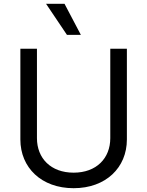

<svg xmlns="http://www.w3.org/2000/svg" viewBox="-20 -986 781 1019"><path d="M565.3 -727.3V-252.8C565.3 -146.3 492.2 -69.6 370.7 -69.6C249.3 -69.6 176.1 -146.3 176.1 -252.8V-727.3H88.1V-245.7C88.1 -96.6 199.6 12.8 370.7 12.8C541.9 12.8 653.4 -96.6 653.4 -245.7V-727.3ZM335.2 -801.1H409.1L322.4 -965.9H224.4Z"/></svg>

Font: Karasuma Gothic
Style: Regular
Weight: 400
Designer: Rasmus Andersson, Ryoko Nishizuka
Foundry: Genbu
Version: Version 1.00